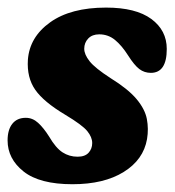

<svg xmlns="http://www.w3.org/2000/svg" viewBox="-23 -476 460 506"><path d="M181.5 -63Q201 -63 210.5 -73.5Q220 -84 220 -99Q220 -114.5 207 -130.5Q194 -146.5 149 -173.5Q92 -207.5 69.8 -239.5Q47.5 -271.5 50.5 -318.5Q55 -378.5 109.2 -417.2Q163.5 -456 256.5 -456Q335 -456 375.8 -426Q416.5 -396 416.5 -347Q416.5 -284 374.5 -284Q357.5 -284 344.2 -294Q331 -304 314.5 -330Q298 -356 280 -370.8Q262 -385.5 238.5 -385.5Q220 -385.5 209.5 -374.5Q199 -363.5 199 -347.5Q199 -332.5 213.2 -314.5Q227.5 -296.5 268.5 -270Q314.5 -241.5 336.8 -215Q359 -188.5 364 -162.5Q369 -136.5 364.5 -109.5Q355 -55 303 -22.8Q251 9.5 168 9.5Q81.5 9.5 39.2 -24Q-3 -57.5 -3 -106Q-3 -134 9.5 -149.8Q22 -165.5 45 -165.5Q63 -165.5 77.5 -152.2Q92 -139 106.5 -116Q124 -86 141.8 -74.5Q159.5 -63 181.5 -63Z"/></svg>

Font: Fraunces 144pt SuperSoft
Style: Bold Italic
Weight: 700
Italic angle: -16°
Version: Version 1.000;[0bf87f6ff]